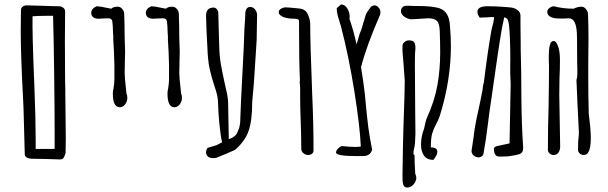

<svg xmlns="http://www.w3.org/2000/svg" viewBox="-20 -695 2726 861"><path d="M275 -73 274 -10V-9Q269 8 264.5 14Q260 20 249 20Q230 20 186 18L130 17Q90 17 91 -5Q90 -40 87.5 -136Q85 -232 84 -242Q73 -443 73 -561Q73 -619 74 -650Q74 -659 81.5 -665Q89 -671 99 -671L171 -669Q218 -667 244 -667Q255 -667 263.5 -660.5Q272 -654 272 -644Q271 -599 271 -513L272 -329Q273 -308 273 -263ZM225 -96Q225 -201 223 -358Q221 -515 218 -624H202H185Q152 -624 126 -622Q124 -550 134 -313Q140 -164 140 -70V-27H225V-29Z M486 -276Q486 -286 489 -298Q493 -322 493 -340V-404Q493 -415 491 -463L488 -516V-517V-527Q488 -540 487 -544Q486 -587 483.5 -600Q481 -613 465 -613L440 -612Q434 -611 423 -611Q391 -611 389 -636Q389 -657 414 -667Q432 -666 453 -661L479 -656Q488 -665 508 -665Q520 -665 528.5 -654.5Q537 -644 537 -632Q539 -576 539 -527L541 -463Q541 -438 540 -420Q539 -396 539 -367Q539 -348 545 -296L547 -276Q551 -267 551 -257Q551 -240 541 -227Q531 -214 517 -214Q486 -214 486 -276Z M731 -276Q731 -286 734 -298Q738 -322 738 -340V-404Q738 -415 736 -463L733 -516V-517V-527Q733 -540 732 -544Q731 -587 728.5 -600Q726 -613 710 -613L685 -612Q679 -611 668 -611Q636 -611 634 -636Q634 -657 659 -667Q677 -666 698 -661L724 -656Q733 -665 753 -665Q765 -665 773.5 -654.5Q782 -644 782 -632Q784 -576 784 -527L786 -463Q786 -438 785 -420Q784 -396 784 -367Q784 -348 790 -296L792 -276Q796 -267 796 -257Q796 -240 786 -227Q776 -214 762 -214Q731 -214 731 -276Z M1102 -664Q1114 -664 1123.5 -653Q1133 -642 1133 -625L1132 -580Q1131 -554 1131 -516L1121 -360Q1119 -332 1118 -317Q1117 -302 1116 -294L1113 -261L1111 -237Q1111 -155 1095 -108.5Q1079 -62 1034 -23L998 -7Q953 12 949 13Q944 14 935 14Q909 14 904 -8V-12Q904 -22 911 -32L951 -44L976 -57Q969 -87 964 -137Q959 -187 958 -228Q958 -249 954 -267Q950 -285 941 -311Q928 -350 920 -387Q912 -424 910 -482L906 -560L904 -625Q904 -661 938 -661Q947 -661 953 -653Q959 -645 959 -636L961 -558Q961 -561 963 -491Q964 -443 970.5 -406.5Q977 -370 988 -320Q994 -296 998.5 -273Q1003 -250 1003 -233L1006 -71Q1018 -76 1019 -76Q1027 -80 1034.5 -87Q1042 -94 1044 -100Q1045 -103 1050 -114.5Q1055 -126 1057 -146Q1059 -190 1061 -247L1073 -481Q1076 -584 1079 -610L1080 -632Q1080 -648 1086 -656Q1092 -664 1102 -664Z M1331 -28Q1331 -89 1328 -165Q1326 -213 1326 -259V-300L1325 -313Q1324 -318 1324 -325Q1324 -331 1325 -332V-336Q1321 -415 1321 -574V-600Q1321 -611 1301 -611Q1259 -611 1241 -624Q1230 -630 1230 -641Q1230 -650 1240.5 -656Q1251 -662 1262 -662Q1271 -662 1311 -658Q1316 -658 1318 -657Q1349 -656 1360 -631.5Q1371 -607 1371 -591Q1371 -503 1380 -273Q1386 -145 1386 -20Q1386 -11 1379 -5.5Q1372 0 1362 0Q1350 0 1340.5 -8Q1331 -16 1331 -28Z M1686 -640Q1686 -634 1685 -630Q1624 -491 1599 -394Q1610 -327 1616 -274Q1625 -175 1631.5 -125Q1638 -75 1649 -23Q1644 -10 1637 -4Q1629 2 1621.5 3.5Q1614 5 1598 5H1579Q1487 5 1487 -11Q1487 -19 1494 -27Q1501 -35 1511 -40Q1554 -36 1574 -36Q1587 -36 1598 -38Q1594 -129 1569 -286Q1544 -443 1508 -581Q1506 -584 1501 -604Q1490 -634 1490 -658L1509 -675Q1526 -675 1537 -658Q1548 -641 1548 -620Q1548 -613 1547 -611Q1566 -556 1579 -496Q1590 -536 1593 -544Q1599 -557 1604 -573.5Q1609 -590 1610 -595Q1612 -599 1614.5 -609.5Q1617 -620 1621 -631Q1626 -641 1633.5 -651Q1641 -661 1644 -665Q1655 -673 1666 -670Q1675 -666 1680.5 -658Q1686 -650 1686 -640Z M1868 -47Q1868 -82 1882 -119Q1884 -127 1886.5 -139.5Q1889 -152 1893 -163Q1929 -242 1941.5 -313Q1954 -384 1954 -461Q1954 -493 1952 -555Q1951 -590 1939 -601.5Q1927 -613 1901 -613Q1893 -613 1867 -611Q1843 -609 1829 -609Q1822 -607 1809.5 -611.5Q1797 -616 1787.5 -625Q1778 -634 1778 -645Q1778 -654 1783 -660Q1788 -667 1796 -668.5Q1804 -670 1817 -669Q1829 -668 1857 -668Q1909 -668 1941.5 -660.5Q1974 -653 1987 -626Q1996 -610 1998 -576Q2002 -528 2002 -489Q2002 -336 1953 -178Q1948 -161 1936 -139Q1924 -117 1918 -96Q1912 -75 1912 -34Q1941 -34 1941 -15Q1941 -3 1932.5 9Q1924 21 1924 22Q1895 22 1881.5 3Q1868 -16 1868 -47ZM1785 83 1786 26 1787 -38 1789 -120Q1796 -316 1795 -334Q1794 -354 1789 -416Q1788 -427 1786 -449.5Q1784 -472 1785 -490Q1785 -499 1794 -506.5Q1803 -514 1813 -514Q1831 -514 1837 -506Q1843 -498 1843 -480L1842 -466Q1841 -459 1841 -451Q1840 -410 1841 -332.5Q1842 -255 1842 -182L1843 -96Q1843 -89 1841 -53Q1839 -35 1837 -29Q1834 -17 1834 -8Q1834 0 1839 0Q1839 38 1841 63L1842 83Q1847 96 1847 103Q1846 119 1834 132.5Q1822 146 1807 146Q1792 146 1788 132Q1784 118 1785 83Z M2326 -30Q2326 -11 2312 -5Q2298 1 2259 6Q2253 7 2218 7Q2206 7 2200.5 -2.5Q2195 -12 2195 -26Q2195 -33 2200.5 -36.5Q2206 -40 2219 -42Q2223 -43 2265 -52L2270 -318L2268 -368V-395Q2269 -423 2268 -473.5Q2267 -524 2265 -555Q2263 -588 2258.5 -602Q2254 -616 2241 -617L2231 -569Q2215 -478 2184 -255Q2175 -198 2168 -139Q2159 -65 2148 -5Q2146 3 2138 7.5Q2130 12 2120 10Q2108 8 2100.5 -1.5Q2093 -11 2095 -22L2103 -75Q2108 -120 2116 -158L2125 -200Q2133 -235 2144 -292L2145 -303L2147 -315Q2149 -322 2149 -322L2150 -327Q2166 -458 2184 -561L2190 -585Q2193 -595 2194 -603.5Q2195 -612 2196 -618Q2184 -619 2159 -617Q2148 -616 2131 -616Q2130 -619 2125.5 -625.5Q2121 -632 2121 -642Q2121 -667 2166 -667Q2194 -667 2226.5 -665Q2259 -663 2275 -661Q2291 -658 2302.5 -648.5Q2314 -639 2314 -625V-590Q2314 -535 2315 -500V-476Q2318 -374 2318 -261Q2319 -134 2326 -35Z M2572 -24Q2572 -45 2573 -63Q2576 -89 2576 -101L2570 -221Q2568 -259 2565 -336Q2570 -352 2569 -378V-390Q2568 -408 2568 -464Q2568 -526 2567 -544Q2564 -613 2531 -613L2512 -612H2489Q2436 -612 2434 -641Q2434 -651 2443 -658.5Q2452 -666 2464 -667Q2503 -656 2553 -656Q2570 -665 2588 -665Q2599 -665 2607.5 -654.5Q2616 -644 2617 -632Q2619 -574 2619 -523L2618 -414V-340Q2618 -269 2620 -195V-188Q2629 -112 2629 -94Q2633 0 2598 0Q2587 0 2579.5 -7Q2572 -14 2572 -24ZM2437 -24Q2437 -122 2440 -213Q2442 -335 2442 -400Q2442 -413 2441 -424V-442Q2441 -488 2450 -504Q2455 -511 2464 -511Q2474 -511 2483 -486Q2491 -465 2491 -425Q2491 -383 2489 -346Q2488 -309 2488 -269L2490 -153L2492 -39Q2492 -22 2484.5 -11Q2477 0 2462 0Q2452 0 2444.5 -7Q2437 -14 2437 -24Z"/></svg>

Font: Amatic SC
Style: Bold
Weight: 700
Designer: Multiple Designers
Foundry: Vernon Adams
Version: Version 2.505